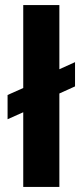

<svg xmlns="http://www.w3.org/2000/svg" viewBox="-20 -740 327 760"><path d="M149 -330 10 -268V-364L149 -426ZM149 -436 277 -494V-398L149 -340ZM72 0V-720H215V0Z"/></svg>

Font: Instrument Sans SemiCondensed
Style: Bold
Weight: 700
Width: 4
Designer: Rodrigo Fuenzalida
Foundry: fragTYPE
Version: Version 1.000;gftools[0.9.28]